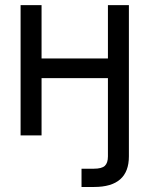

<svg xmlns="http://www.w3.org/2000/svg" viewBox="-20 -536 592 760"><path d="M352.5 204.1H302.7V131.8H351.6Q382.8 131.8 395 120.4Q407.2 108.9 407.2 83V-226.6H144.5V0H61.5V-515.6H144.5V-304.7H407.2V-515.6H490.2V83Q490.2 204.1 352.5 204.1Z"/></svg>

Font: Inter Display
Style: Regular
Weight: 400
Designer: Rasmus Andersson
Foundry: rsms
Version: Version 4.001;git-9221beed3